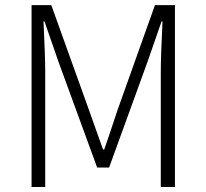

<svg xmlns="http://www.w3.org/2000/svg" viewBox="-20 -749 826 769"><path d="M106.4 0V-728.5H185.5L335.9 -309.6L392.6 -150.4H397.5Q410.2 -185.5 451.2 -309.6L600.6 -728.5H680.7V0H624V-461.9Q624 -521.5 630.9 -663.1H627L570.3 -500L417 -78.1H369.1L214.8 -500L158.2 -663.1H154.3Q161.1 -521.5 161.1 -461.9V0Z"/></svg>

Font: Gen Shin Gothic Light
Style: Regular
Weight: 200
Designer: [Source Han Sans]
Ryoko NISHIZUKA  (kana & ideographs); Paul D. Hunt (Latin, Greek & Cyrillic); Wenlong ZHANG  (bopomofo
Version: Version 1.002.20150607